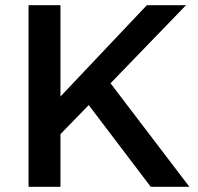

<svg xmlns="http://www.w3.org/2000/svg" viewBox="-20 -720 765 740"><path d="M90 -700V0H213V-203L322 -315L561 0H710L406 -399L697 -700H546L213 -348V-700Z"/></svg>

Font: Mission Medium
Style: Regular
Weight: 500
Version: Version 1.000;FEAKit 1.0